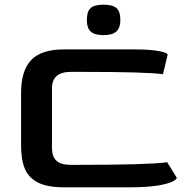

<svg xmlns="http://www.w3.org/2000/svg" viewBox="-20 -800 795 820"><path d="M70 -179V-402Q70 -499 113.5 -544Q157 -589 253 -589H554Q619 -589 657.5 -582Q696 -575 696 -566L676 -483Q608 -493 333 -493H282Q202 -493 202 -422V-167Q202 -132 220.5 -114Q239 -96 282 -96H323Q611 -96 694 -107L735 -41Q735 -34 716.5 -24.5Q698 -15 652.5 -7.5Q607 0 531 0H253Q183 0 143 -20Q103 -40 86.5 -78.5Q70 -117 70 -179ZM351 -715Q351 -751 367 -765.5Q383 -780 422 -780Q461 -780 477.5 -765.5Q494 -751 494 -715Q494 -681 477 -665.5Q460 -650 422 -650Q384 -650 367.5 -665Q351 -680 351 -715Z"/></svg>

Font: Gold
Style: Regular
Weight: 400
Designer: jaiki
Version: Version 1.000